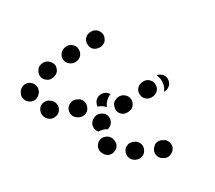

<svg xmlns="http://www.w3.org/2000/svg" viewBox="-73 -424 658 587"><g transform="rotate(30 256.0 -130.5)"><path d="M359 3Q360 -2 358 -8Q356 -13 352 -17Q348 -21 343 -23Q339 -25 333 -26H331Q319 -26 311 -18Q303 -11 302 1Q302 6 304 11Q306 16 309 20Q313 24 318 27Q323 29 328 29H331Q342 30 351 22Q359 14 359 3ZM150 -16Q146 -26 136 -31Q125 -36 115 -32Q114 -32 113 -31Q102 -28 97 -17Q92 -7 96 4Q98 9 102 13Q105 17 110 19Q115 22 121 22Q126 22 131 21Q133 20 134 20Q145 16 149 5Q154 -5 150 -16ZM37 6Q42 7 47 7Q53 6 57 4Q68 -2 71 -12Q74 -23 69 -33Q69 -33 69 -34Q67 -39 63 -42Q59 -46 54 -48Q49 -50 43 -50Q38 -50 33 -48Q22 -43 18 -33Q14 -22 18 -12Q19 -10 20 -8Q23 -3 27 1Q31 4 37 6ZM439 -21Q441 -26 440 -32Q439 -37 436 -42Q430 -52 419 -55Q408 -57 399 -52L397 -50Q392 -48 389 -43Q385 -39 384 -34Q383 -28 383 -23Q384 -17 387 -13Q393 -3 404 0Q415 3 425 -3L427 -4Q431 -7 435 -11Q438 -16 439 -21ZM254 -54Q254 -55 254 -57Q255 -62 258 -67Q261 -71 266 -74Q270 -77 276 -79Q281 -80 286 -79Q292 -78 296 -75Q301 -72 304 -67Q307 -63 308 -57Q309 -52 308 -47Q308 -46 308 -45Q308 -44 308 -44Q308 -44 308 -43Q301 -40 296 -35Q290 -29 286 -22Q283 -22 281 -22Q279 -22 276 -22Q265 -24 258 -33Q252 -43 254 -54ZM218 -71Q215 -75 210 -78Q205 -80 200 -81Q194 -81 189 -80Q184 -78 180 -74L178 -73Q169 -66 168 -54Q167 -43 174 -34Q178 -30 183 -27Q188 -25 193 -24Q199 -24 204 -26Q209 -27 213 -31L215 -32Q224 -40 225 -51Q226 -62 218 -71ZM512 -71Q513 -76 512 -82Q511 -87 508 -92Q501 -101 490 -103Q479 -105 470 -98L468 -97Q463 -94 460 -89Q457 -85 456 -79Q455 -74 457 -69Q458 -63 461 -59Q467 -49 479 -47Q490 -45 499 -52L501 -53Q506 -56 509 -61Q512 -66 512 -71ZM33 -94Q35 -89 39 -85Q43 -81 48 -79Q58 -75 69 -80Q79 -84 83 -95L84 -97Q88 -108 84 -118Q79 -128 69 -133Q64 -134 58 -134Q53 -134 48 -132Q43 -130 39 -126Q35 -122 33 -117L32 -115Q30 -110 30 -104Q30 -99 33 -94ZM232 -111Q232 -117 234 -122Q236 -127 240 -131L241 -132Q245 -136 250 -138Q256 -140 261 -140Q260 -137 260 -134Q260 -124 263 -114Q266 -107 271 -100Q261 -98 253 -93Q249 -90 246 -87Q244 -88 243 -89Q241 -90 240 -92Q236 -96 234 -101Q232 -106 232 -111ZM284 -122Q286 -117 290 -113Q294 -109 298 -106Q309 -101 320 -105Q330 -109 335 -120L336 -122Q338 -127 339 -132Q339 -138 337 -143Q335 -148 331 -152Q328 -156 323 -158Q312 -163 302 -159Q291 -155 286 -145L285 -143Q283 -138 283 -132Q282 -127 284 -122ZM82 -159Q92 -154 103 -158Q113 -161 119 -171L120 -173Q125 -183 122 -194Q118 -205 108 -210Q98 -216 87 -212Q76 -209 71 -199L70 -197Q65 -186 68 -176Q71 -165 82 -159ZM324 -202Q325 -197 328 -193Q331 -188 336 -185Q346 -179 357 -181Q368 -184 374 -193L375 -195Q378 -200 379 -205Q380 -211 379 -216Q378 -221 375 -226Q372 -230 367 -233Q357 -240 346 -237Q335 -235 329 -225L328 -223Q325 -219 324 -213Q323 -208 324 -202ZM399 -228Q396 -234 393 -239Q387 -247 379 -252Q371 -257 362 -259Q358 -260 354 -260Q361 -269 372 -271Q383 -273 392 -266Q401 -260 403 -249Q405 -238 399 -228ZM123 -237Q132 -231 143 -233Q154 -236 160 -246L162 -248Q164 -252 165 -258Q166 -263 165 -269Q163 -274 160 -278Q157 -283 152 -286Q143 -291 131 -289Q120 -286 114 -276L113 -274Q107 -265 110 -253Q113 -242 123 -237Z"/></g></svg>

Font: FRB American Cursive Guidelines Dotted Ultra
Style: Bold Italic
Weight: 1000
Italic angle: -25°
Version: Version 2.0;Modular Font Editor K font №1